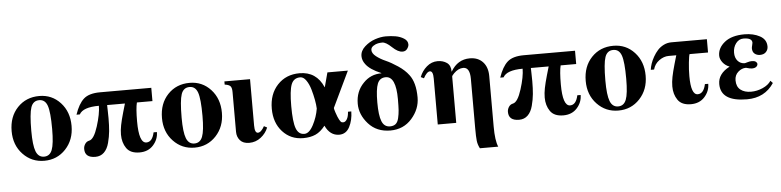

<svg xmlns="http://www.w3.org/2000/svg" viewBox="-50 -963 5855 1439"><g transform="rotate(-5 2877.5 -243.5)"><path d="M254 -473Q349 -473 412.5 -404Q476 -335 476 -229Q476 -124 411.5 -55Q347 14 250 14Q155 14 90 -54.5Q25 -123 25 -228Q25 -337 89.5 -405Q154 -473 254 -473ZM251 -442Q205 -442 188.5 -394.5Q172 -347 172 -218Q172 -109 190 -63Q208 -17 251 -17Q294 -17 311.5 -61.5Q329 -106 329 -218Q329 -346 312 -394Q295 -442 251 -442Z M1096 -361H979Q968 -317 968 -219Q968 -56 1024 -56Q1069 -56 1084 -127H1109Q1109 -72 1070.5 -29Q1032 14 967 14Q898 14 868.5 -28.5Q839 -71 839 -131Q839 -164 846.5 -202Q854 -240 870.5 -297.5Q887 -355 889 -361H755Q755 -353 756 -320Q757 -287 757 -262Q757 -207 753 -165Q749 -123 737 -77.5Q725 -32 699 -7Q673 18 634 18Q555 18 555 -48Q555 -68 566.5 -85.5Q578 -103 598 -107Q634 -114 663.5 -207.5Q693 -301 693 -361Q573 -361 545 -309H520Q547 -389 587 -425Q627 -461 711 -461H1096Z M1385 -473Q1480 -473 1543.5 -404Q1607 -335 1607 -229Q1607 -124 1542.5 -55Q1478 14 1381 14Q1286 14 1221 -54.5Q1156 -123 1156 -228Q1156 -337 1220.5 -405Q1285 -473 1385 -473ZM1382 -442Q1336 -442 1319.5 -394.5Q1303 -347 1303 -218Q1303 -109 1321 -63Q1339 -17 1382 -17Q1425 -17 1442.5 -61.5Q1460 -106 1460 -218Q1460 -346 1443 -394Q1426 -442 1382 -442Z M1839 -461V-112Q1839 -56 1863 -56Q1887 -56 1912 -101L1935 -89Q1918 -46 1879.5 -16Q1841 14 1792 14Q1746 14 1723 -12.5Q1700 -39 1700 -77V-376Q1700 -409 1688.5 -421Q1677 -433 1646 -437V-461Z M2549 -154H2574Q2573 -88 2547 -38Q2521 12 2469 12Q2400 12 2364 -65Q2330 -21 2291 -3.5Q2252 14 2198 14Q2104 14 2043 -53Q1982 -120 1982 -226Q1982 -336 2046 -404.5Q2110 -473 2212 -473Q2339 -473 2391 -352H2392L2421 -461H2575L2446 -191Q2446 -183 2455 -156Q2467 -120 2477 -102Q2487 -84 2492.5 -81Q2498 -78 2507 -78Q2523 -78 2535 -98Q2547 -118 2549 -154ZM2318 -198Q2317 -226 2310 -264Q2303 -302 2291 -343.5Q2279 -385 2259 -413.5Q2239 -442 2215 -442Q2165 -442 2147 -395.5Q2129 -349 2129 -233Q2129 -114 2147 -65.5Q2165 -17 2209 -17Q2246 -17 2277 -76Q2308 -135 2318 -198Z M2823 -419V-421Q2739 -456 2708 -499Q2686 -528 2686 -560Q2686 -600 2721 -631.5Q2756 -663 2799 -677.5Q2842 -692 2880 -692Q2919 -692 2953.5 -686Q2988 -680 3016 -662.5Q3044 -645 3044 -617Q3044 -602 3031.5 -584.5Q3019 -567 2996 -567Q2962 -567 2919.5 -607.5Q2877 -648 2850 -648Q2835 -648 2818 -645Q2801 -642 2782.5 -630Q2764 -618 2764 -599Q2764 -574 2794 -550.5Q2824 -527 2864 -509.5Q2904 -492 2953.5 -459Q3003 -426 3032 -387Q3078 -328 3078 -215Q3078 -128 3015.5 -57Q2953 14 2854 14Q2751 14 2689 -55.5Q2627 -125 2627 -207Q2627 -300 2687 -361Q2742 -419 2823 -419ZM2853 -387Q2808 -387 2791 -345Q2774 -303 2774 -204Q2774 -107 2792 -62Q2810 -17 2854 -17Q2880 -17 2896 -30Q2912 -43 2919 -73Q2926 -103 2928 -132.5Q2930 -162 2930 -215Q2930 -387 2853 -387Z M3350 0H3211V-346Q3211 -402 3187 -402Q3164 -402 3138 -354L3115 -365Q3132 -410 3168.5 -441.5Q3205 -473 3251 -473Q3291 -473 3320 -453Q3349 -433 3349 -386H3350Q3401 -473 3493 -473Q3555 -473 3591 -434Q3627 -395 3627 -328V52Q3627 158 3648 205H3510Q3495 177 3491.5 147Q3488 117 3488 53V-319Q3488 -406 3438 -406Q3401 -406 3367 -372Q3350 -355 3350 -348Z M4284 -361H4167Q4156 -317 4156 -219Q4156 -56 4212 -56Q4257 -56 4272 -127H4297Q4297 -72 4258.5 -29Q4220 14 4155 14Q4086 14 4056.5 -28.5Q4027 -71 4027 -131Q4027 -164 4034.5 -202Q4042 -240 4058.5 -297.5Q4075 -355 4077 -361H3943Q3943 -353 3944 -320Q3945 -287 3945 -262Q3945 -207 3941 -165Q3937 -123 3925 -77.5Q3913 -32 3887 -7Q3861 18 3822 18Q3743 18 3743 -48Q3743 -68 3754.5 -85.5Q3766 -103 3786 -107Q3822 -114 3851.5 -207.5Q3881 -301 3881 -361Q3761 -361 3733 -309H3708Q3735 -389 3775 -425Q3815 -461 3899 -461H4284Z M4573 -473Q4668 -473 4731.5 -404Q4795 -335 4795 -229Q4795 -124 4730.5 -55Q4666 14 4569 14Q4474 14 4409 -54.5Q4344 -123 4344 -228Q4344 -337 4408.5 -405Q4473 -473 4573 -473ZM4570 -442Q4524 -442 4507.5 -394.5Q4491 -347 4491 -218Q4491 -109 4509 -63Q4527 -17 4570 -17Q4613 -17 4630.5 -61.5Q4648 -106 4648 -218Q4648 -346 4631 -394Q4614 -442 4570 -442Z M5037 -361H4979Q4943 -361 4908 -336Q4873 -311 4862 -269H4837Q4840 -291 4848 -315Q4856 -339 4871 -365.5Q4886 -392 4905 -413Q4924 -434 4951 -447.5Q4978 -461 5009 -461H5276V-361H5137Q5132 -350 5126.5 -298.5Q5121 -247 5121 -197Q5121 -56 5172 -56Q5217 -56 5232 -127H5257Q5257 -72 5218.5 -29Q5180 14 5115 14Q5046 14 5016.5 -28.5Q4987 -71 4987 -131Q4987 -164 4994.5 -202Q5002 -240 5018.5 -297.5Q5035 -355 5037 -361Z M5723 -109 5740 -91Q5671 14 5537 14Q5339 14 5339 -118Q5339 -195 5427 -241V-242Q5395 -254 5376 -279.5Q5357 -305 5357 -330Q5357 -388 5410 -430.5Q5463 -473 5560 -473Q5626 -473 5675 -446.5Q5724 -420 5724 -367Q5724 -343 5708 -326Q5692 -309 5663 -309Q5639 -309 5622.5 -322.5Q5606 -336 5606 -363Q5606 -371 5610 -385.5Q5614 -400 5614 -405Q5614 -442 5549 -442Q5515 -442 5492.5 -412.5Q5470 -383 5470 -342Q5470 -304 5490.5 -280.5Q5511 -257 5544 -257Q5547 -257 5564 -262.5Q5581 -268 5598 -268Q5617 -268 5627 -260.5Q5637 -253 5637 -243Q5637 -231 5626 -222Q5615 -213 5593 -213Q5580 -213 5549 -222Q5517 -222 5490 -198Q5463 -174 5463 -135Q5463 -87 5493 -63.5Q5523 -40 5572 -40Q5617 -40 5660 -59Q5703 -78 5723 -109Z"/></g></svg>

Font: STIX MathJax Main
Style: Bold
Weight: 700
Designer: MicroPress Inc., with final additions and corrections provided by Coen Hoffman, Elsevier (retired)
Version: Version 1.1.1